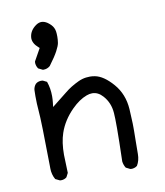

<svg xmlns="http://www.w3.org/2000/svg" viewBox="-74 -701 648 752"><g transform="rotate(-10 250.0 -325.0)"><path d="M383.8 -11.2Q385.7 -10.7 389.9 -10.7Q394 -10.7 400.1 -12.5Q406.2 -14.2 411.6 -18.6Q423.3 -38.1 423.3 -64Q423.3 -89.8 423.8 -116.2Q424.3 -144.5 424.3 -152.6Q424.3 -160.6 424.3 -168.2Q424.3 -175.8 424.1 -184.8Q423.8 -193.8 423.3 -203.1Q422.9 -222.2 421.4 -242.7Q417.5 -302.7 381.1 -344.7Q344.7 -386.7 310.1 -393.1Q299.3 -395 291 -395Q282.7 -395 275.4 -394Q259.8 -392.1 244.1 -384.8Q211.9 -369.6 189.7 -351.3Q167.5 -333 128.4 -302.7L130.4 -320.3Q131.8 -333 131.8 -345.2Q131.8 -376.5 122.1 -403.8L106.4 -411.6Q104 -412.1 99.6 -412.1Q95.2 -412.1 89.1 -410.4Q83 -408.7 77.6 -403.8Q69.3 -394 67.9 -381.3Q67.4 -367.2 67.4 -356.9Q67.4 -325.7 69.8 -299.3Q73.7 -259.3 75.7 -76.2V-68.8Q75.7 -43.5 87.4 -23.4L104.5 -15.1Q106.4 -14.6 108.4 -14.6Q122.6 -14.6 131.8 -22.5L140.1 -38.6Q137.7 -103 137.7 -110.8Q137.7 -160.6 149.9 -196.3Q166 -244.1 206.1 -284.2Q235.4 -313.5 265.6 -324.7Q277.3 -329.1 288.1 -329.1Q311.5 -329.1 330.1 -308.1Q356 -279.3 358.9 -238.3Q360.4 -221.7 360.4 -177.2Q360.4 -132.8 357.9 -45.4Q359.9 -30.8 367.2 -19.5ZM116.7 -453.1Q131.8 -453.1 143.1 -462.9Q167.5 -495.6 178 -515.4Q188.5 -535.2 190.4 -546.4Q192.4 -559.1 192.4 -571Q192.4 -583 191.2 -591.6Q189.9 -600.1 186.5 -606.9Q180.2 -619.6 164.1 -630.9Q151.9 -638.7 140.9 -638.7Q129.9 -638.7 118.7 -630.9Q94.7 -613.8 91.3 -588.9Q90.8 -585.9 90.8 -583Q90.8 -562 112.3 -543.5L116.7 -539.6L89.4 -490.7Q88.9 -488.8 88.9 -484.9Q88.9 -481 90.6 -474.6Q92.3 -468.3 96.7 -461.9L113.3 -453.6Q114.7 -453.1 116.7 -453.1Z"/></g></svg>

Font: Bakudai
Style: ExtraLight
Weight: 200
Version: Version 1.48